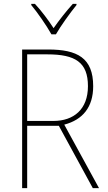

<svg xmlns="http://www.w3.org/2000/svg" viewBox="-20 -969 554 989"><path d="M245 -792H268C293 -836 340 -901 374 -943V-949H355C319 -909 284 -864 256 -824C230 -864 193 -914 160 -949H141V-943C172 -906 220 -837 245 -792ZM228 -714H94V0H120V-321H283L458 0H490L311 -327C406 -352 460 -417 460 -525C460 -671 378 -714 228 -714ZM224 -689C368 -689 433 -648 433 -525C433 -406 360 -346 255 -346H120V-689Z"/></svg>

Font: Noto Sans Sinhala SemiCondensed Thin
Style: Regular
Weight: 100
Width: 4
Designer: Jelle Bosma - Monotype Design Team
Foundry: Monotype Imaging Inc.
Version: Version 2.006